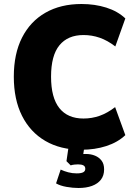

<svg xmlns="http://www.w3.org/2000/svg" viewBox="-20 -736 683 959"><path d="M386 12Q282 12 206.5 -32Q131 -76 90 -157.5Q49 -239 49 -353Q49 -467 90 -548Q131 -629 207 -672.5Q283 -716 387 -716Q454 -716 511 -698Q568 -680 606 -644L556 -504Q517 -534 478 -547.5Q439 -561 397 -561Q319 -561 277 -510Q235 -459 235 -353Q235 -248 276.5 -196Q318 -144 397 -144Q439 -144 477.5 -157.5Q516 -171 555 -201L606 -61Q568 -25 511 -6.5Q454 12 386 12ZM372 203Q344 203 312.5 197.5Q281 192 260 180L283 111Q300 119 320.5 124.5Q341 130 363 130Q385 130 395.5 124.5Q406 119 406 107Q406 95 396.5 90Q387 85 370 85Q363 85 352.5 86Q342 87 333 90L312 69L325 -20H404L392 60L355 42Q365 37 379 35Q393 33 408 33Q434 33 454.5 41.5Q475 50 487.5 66.5Q500 83 500 110Q500 141 484 161.5Q468 182 439.5 192.5Q411 203 372 203Z"/></svg>

Font: Nunito Sans 10pt SemiCondensed Black
Style: Regular
Weight: 900
Width: 4
Designer: Vernon Adams
Foundry: Vernon Adams
Version: Version 3.101;gftools[0.9.27]